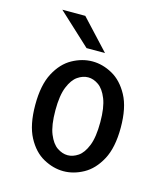

<svg xmlns="http://www.w3.org/2000/svg" viewBox="-108 -789 766 884"><g transform="rotate(15 275.0 -347.5)"><path d="M276 11Q227.5 11 180.5 -14.8Q133.5 -40.5 103 -98Q72.5 -155.5 72.5 -251Q72.5 -346 103 -403.2Q133.5 -460.5 180.5 -486.2Q227.5 -512 276 -512Q324.5 -512 371.2 -486.2Q418 -460.5 449 -403.2Q480 -346 480 -251Q480 -155.5 449 -98Q418 -40.5 371.2 -14.8Q324.5 11 276 11ZM276 -65Q301 -65 325.5 -81.5Q350 -98 366.2 -138.5Q382.5 -179 382.5 -251Q382.5 -321 366.2 -361.5Q350 -402 325.5 -419Q301 -436 276 -436Q250.5 -436 226 -419.2Q201.5 -402.5 185 -362Q168.5 -321.5 168.5 -251Q168.5 -179 185 -138.5Q201.5 -98 226.2 -81.5Q251 -65 276 -65ZM233 -564 79.5 -706H189L321 -564Z"/></g></svg>

Font: Trispace SemiCondensed
Style: Regular
Weight: 400
Width: 4
Designer: Tyler Finck
Foundry: Etcetera Type Company
Version: Version 1.210; ttfautohint (v1.8.3)